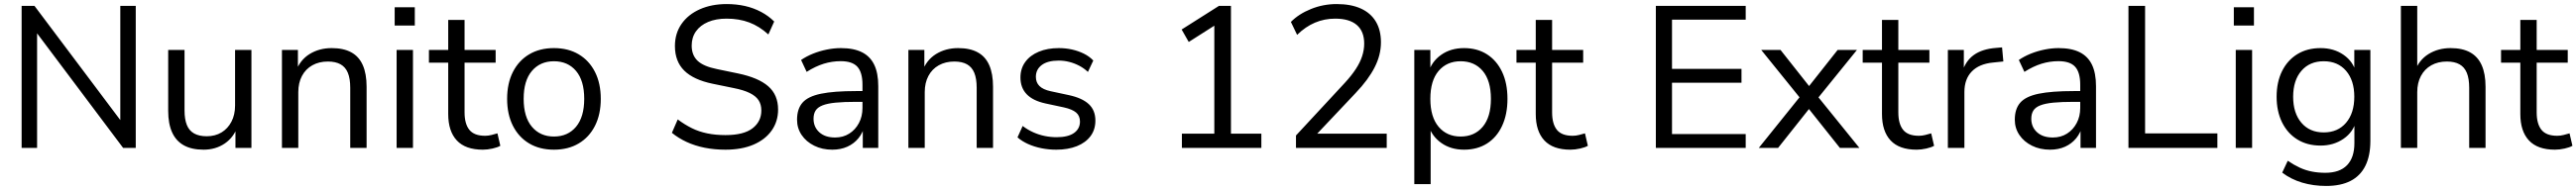

<svg xmlns="http://www.w3.org/2000/svg" viewBox="-20 -734 12762 943"><path d="M87.1 0V-705H150.7L599.7 -106.4H575.9V-705H652.4V0H589.8L140.8 -599.1H163.7V0Z M988.4 8.9Q929.5 8.9 890.5 -12.8Q851.6 -34.5 832.4 -77.4Q813.1 -120.2 813.1 -184V-486.3H894.1V-185.2Q894.1 -142.2 905.6 -113.6Q917.1 -85.1 941.9 -71.4Q966.6 -57.8 1004.1 -57.8Q1045.8 -57.8 1077.2 -76.7Q1108.5 -95.7 1126.4 -130Q1144.4 -164.3 1144.4 -210.3V-486.3H1225.4V0H1146.3V-112.1H1159.3Q1139.3 -53.3 1093.9 -22.2Q1048.5 8.9 988.4 8.9Z M1376.6 0V-486.3H1455.7V-377.7H1444.7Q1465.6 -436 1513.4 -465.7Q1561.3 -495.3 1622.9 -495.3Q1681.4 -495.3 1719.7 -474.4Q1758.1 -453.6 1777 -410.8Q1795.9 -368 1795.9 -303.3V0H1714.9V-298.4Q1714.9 -343.3 1703.3 -372Q1691.7 -400.8 1667.1 -414.7Q1642.6 -428.6 1604.1 -428.6Q1560.2 -428.6 1527 -409.9Q1493.8 -391.2 1475.7 -356.9Q1457.6 -322.6 1457.6 -276.6V0Z M1935 -607.3V-698H2034.7V-607.3ZM1944.6 0V-486.3H2025.6V0Z M2372 8.9Q2285.6 8.9 2242.9 -36.9Q2200.2 -82.7 2200.2 -168.2V-423.1H2104.7V-486.3H2200.2V-635H2281.2V-486.3H2435.1V-423.1H2281.2V-176.3Q2281.2 -119.3 2304.9 -89.7Q2328.5 -60.1 2383 -60.1Q2399.1 -60.1 2414.9 -64.2Q2430.7 -68.2 2444 -72.2L2458.3 -10.4Q2445 -2.5 2419.9 3.2Q2394.8 8.9 2372 8.9Z M2723.9 8.9Q2653.2 8.9 2601.2 -22.1Q2549.2 -53.1 2520.6 -109.8Q2492 -166.5 2492 -243.4Q2492 -320.3 2520.6 -376.8Q2549.2 -433.3 2601.2 -464.3Q2653.2 -495.3 2723.9 -495.3Q2794.7 -495.3 2846.7 -464.3Q2898.7 -433.3 2927.3 -376.7Q2955.9 -320.2 2955.9 -243.4Q2955.9 -166.5 2927.3 -109.8Q2898.7 -53.1 2846.7 -22.1Q2794.7 8.9 2723.9 8.9ZM2723.8 -56.4Q2792.7 -56.4 2833.3 -104.8Q2873.9 -153.3 2873.9 -243.6Q2873.9 -334 2833.3 -382Q2792.7 -430 2723.8 -430Q2655.7 -430 2614.8 -382Q2573.9 -334 2573.9 -243.6Q2573.9 -153.3 2614.8 -104.8Q2655.7 -56.4 2723.8 -56.4Z M3573.7 8.9Q3518.7 8.9 3470.3 -0.8Q3421.9 -10.6 3381.3 -29.4Q3340.7 -48.2 3308.2 -74.8L3337.1 -141.3Q3371.2 -115.7 3406.6 -98.1Q3442 -80.5 3483.3 -72Q3524.5 -63.5 3573.7 -63.5Q3663.8 -63.5 3707.5 -97.2Q3751.2 -130.9 3751.2 -185.6Q3751.2 -215.5 3737.6 -236.5Q3723.9 -257.5 3693.6 -272.4Q3663.3 -287.3 3614.3 -296.9L3510.2 -318.3Q3415.7 -337.8 3369.5 -383.4Q3323.2 -429.1 3323.2 -505.5Q3323.2 -568.3 3355.9 -615.2Q3388.5 -662.1 3446.5 -688Q3504.5 -713.9 3579.7 -713.9Q3627.7 -713.9 3670.6 -704.2Q3713.5 -694.4 3750.2 -674.8Q3786.9 -655.3 3814.9 -627.2L3786 -563Q3741.3 -603.8 3691.3 -622.6Q3641.3 -641.5 3579.2 -641.5Q3526.3 -641.5 3487.5 -625Q3448.7 -608.6 3427.4 -578.4Q3406.2 -548.3 3406.2 -507.8Q3406.2 -460.2 3435.5 -432.3Q3464.8 -404.4 3532.4 -390.9L3636.1 -369.4Q3736.7 -348.4 3785.4 -305.8Q3834.2 -263.2 3834.2 -190.3Q3834.2 -131.6 3802.6 -86.5Q3771 -41.4 3712.5 -16.2Q3653.9 8.9 3573.7 8.9Z M4102.7 8.9Q4052.8 8.9 4013.2 -10.8Q3973.5 -30.5 3950.8 -64.1Q3928.1 -97.8 3928.1 -139.7Q3928.1 -193.7 3955.3 -224.7Q3982.5 -255.6 4046.3 -268.8Q4110.1 -282 4219.8 -282H4265.1V-228.6H4221.4Q4160.1 -228.6 4119 -224.6Q4078 -220.5 4054 -210.9Q4030 -201.3 4019.9 -185.1Q4009.8 -168.9 4009.8 -144.6Q4009.8 -103.7 4038.4 -77.6Q4067 -51.6 4116.5 -51.6Q4156.3 -51.6 4186.6 -70.8Q4216.9 -90 4234.5 -123.1Q4252.2 -156.2 4252.2 -198.7V-313.1Q4252.2 -374.8 4227 -402.6Q4201.8 -430.4 4144.5 -430.4Q4101.4 -430.4 4060.3 -417.7Q4019.1 -404.9 3975.7 -377.3L3948.1 -436.3Q3974.1 -454.3 4007 -467.6Q4039.8 -480.8 4075.9 -488.1Q4111.9 -495.3 4145.3 -495.3Q4208.3 -495.3 4249.3 -474.9Q4290.2 -454.5 4310.3 -412.9Q4330.4 -371.3 4330.4 -306.1V0H4253.7V-113H4263.3Q4254.7 -75.4 4232.3 -48Q4210 -20.7 4177.1 -5.9Q4144.2 8.9 4102.7 8.9Z M4479.6 0V-486.3H4558.7V-377.7H4547.7Q4568.6 -436 4616.4 -465.7Q4664.3 -495.3 4725.9 -495.3Q4784.4 -495.3 4822.7 -474.4Q4861.1 -453.6 4880 -410.8Q4898.9 -368 4898.9 -303.3V0H4817.9V-298.4Q4817.9 -343.3 4806.3 -372Q4794.7 -400.8 4770.1 -414.7Q4745.6 -428.6 4707.1 -428.6Q4663.2 -428.6 4630 -409.9Q4596.8 -391.2 4578.7 -356.9Q4560.6 -322.6 4560.6 -276.6V0Z M5211.8 8.9Q5174.5 8.9 5138.6 1.7Q5102.8 -5.6 5072.6 -19.2Q5042.5 -32.7 5020.1 -52.2L5045.7 -108.8Q5070.2 -90.1 5097.9 -77.6Q5125.5 -65.1 5154.9 -59.1Q5184.3 -53.1 5213.8 -53.1Q5270.8 -53.1 5300.2 -74.1Q5329.5 -95.1 5329.5 -130.6Q5329.5 -159.4 5310.3 -175.6Q5291.1 -191.8 5250 -201L5159 -220.5Q5096.5 -234.1 5065.6 -266.3Q5034.7 -298.5 5034.7 -349.4Q5034.7 -393.7 5058.5 -426.5Q5082.4 -459.4 5125.4 -477.3Q5168.4 -495.3 5224.6 -495.3Q5258.6 -495.3 5290 -488.3Q5321.4 -481.2 5348.8 -467.7Q5376.2 -454.1 5395.5 -433.6L5368.9 -377Q5349.9 -395.1 5326 -407.7Q5302 -420.3 5276.3 -426.8Q5250.6 -433.3 5224.6 -433.3Q5169.2 -433.3 5140.1 -411.2Q5111.1 -389.2 5111.1 -352.7Q5111.1 -324.8 5128.8 -307.1Q5146.5 -289.4 5184.5 -281.2L5275.5 -261.7Q5340.5 -247.6 5373.2 -217.2Q5405.9 -186.7 5405.9 -135.4Q5405.9 -90.6 5381.8 -58.3Q5357.6 -25.9 5314.1 -8.5Q5270.5 8.9 5211.8 8.9Z M5834.4 0V-70.5H5995V-634.1H6038.4L5868.3 -525.8L5833.1 -587.5L6018.2 -705H6077.4V-70.5H6228V0Z M6399.5 0V-61.6L6640.8 -322.1Q6675 -359.3 6696.1 -391.8Q6717.3 -424.3 6727.3 -455.4Q6737.4 -486.4 6737.4 -517.7Q6737.4 -578.3 6700.9 -609.9Q6664.3 -641.5 6593.7 -641.5Q6540.4 -641.5 6493.5 -621.6Q6446.6 -601.7 6405.1 -561L6374.3 -625.2Q6413.1 -664.8 6473.7 -689.3Q6534.3 -713.9 6601.2 -713.9Q6671.9 -713.9 6720.8 -691.7Q6769.6 -669.5 6795 -627.1Q6820.4 -584.7 6820.4 -524.4Q6820.4 -492.4 6812.6 -461.6Q6804.9 -430.8 6789.4 -400.3Q6773.9 -369.8 6750.4 -337.7Q6726.9 -305.7 6694.4 -271.7L6482 -46.6V-70.5H6849V0Z M6985.6 180V-486.3H7065.2V-371.2H7054.7Q7070.7 -428 7118.3 -461.6Q7165.8 -495.3 7232.1 -495.3Q7297.1 -495.3 7345.4 -464.6Q7393.6 -433.8 7420.3 -377.6Q7447.1 -321.3 7447.1 -243.4Q7447.1 -166.5 7420.6 -109.5Q7394.1 -52.5 7345.9 -21.8Q7297.6 8.9 7232.1 8.9Q7166.3 8.9 7119 -24.7Q7071.7 -58.4 7055.1 -113.8H7066.6V180ZM7215.1 -56.4Q7283.8 -56.4 7324.5 -104.8Q7365.1 -153.3 7365.1 -243.4Q7365.1 -334 7324.5 -382Q7283.8 -430 7215.1 -430Q7146.9 -430 7106 -382Q7065.1 -334 7065.1 -243.4Q7065.1 -153.3 7106 -104.8Q7146.9 -56.4 7215.1 -56.4Z M7759 8.9Q7672.6 8.9 7629.9 -36.9Q7587.2 -82.7 7587.2 -168.2V-423.1H7491.7V-486.3H7587.2V-635H7668.2V-486.3H7822.1V-423.1H7668.2V-176.3Q7668.2 -119.3 7691.9 -89.7Q7715.5 -60.1 7770 -60.1Q7786.1 -60.1 7801.9 -64.2Q7817.7 -68.2 7831 -72.2L7845.3 -10.4Q7832 -2.5 7806.9 3.2Q7781.8 8.9 7759 8.9Z M8182.1 0V-705H8627.2V-636.4H8262.1V-392H8606.3V-323.4H8262.1V-68.6H8627.2V0Z M8692 0 8910.4 -271.9V-230.4L8703.9 -486.3H8799.5L8955.4 -288.8H8926.8L9082.7 -486.3H9178.4L8973 -232.5V-268.9L9190.3 0H9093.7L8926.3 -210.6H8954.5L8787.6 0Z M9474 8.9Q9387.6 8.9 9344.9 -36.9Q9302.2 -82.7 9302.2 -168.2V-423.1H9206.7V-486.3H9302.2V-635H9383.2V-486.3H9537.1V-423.1H9383.2V-176.3Q9383.2 -119.3 9406.9 -89.7Q9430.5 -60.1 9485 -60.1Q9501.1 -60.1 9516.9 -64.2Q9532.7 -68.2 9546 -72.2L9560.3 -10.4Q9547 -2.5 9521.9 3.2Q9496.8 8.9 9474 8.9Z M9628.6 0V-486.3H9707.7V-371H9697.7Q9714.8 -430.5 9756.9 -460.9Q9799 -491.3 9868 -496.3L9897 -498.8L9903.4 -428.9L9851.6 -423.5Q9783.7 -416.9 9747.1 -379.3Q9710.5 -341.7 9710.5 -277.3V0Z M10134.7 8.9Q10084.8 8.9 10045.2 -10.8Q10005.5 -30.5 9982.8 -64.1Q9960.1 -97.8 9960.1 -139.7Q9960.1 -193.7 9987.3 -224.7Q10014.5 -255.6 10078.3 -268.8Q10142.1 -282 10251.8 -282H10297.1V-228.6H10253.4Q10192.1 -228.6 10151 -224.6Q10110 -220.5 10086 -210.9Q10062 -201.3 10051.9 -185.1Q10041.8 -168.9 10041.8 -144.6Q10041.8 -103.7 10070.4 -77.6Q10099 -51.6 10148.5 -51.6Q10188.3 -51.6 10218.6 -70.8Q10248.9 -90 10266.5 -123.1Q10284.2 -156.2 10284.2 -198.7V-313.1Q10284.2 -374.8 10259 -402.6Q10233.8 -430.4 10176.5 -430.4Q10133.4 -430.4 10092.3 -417.7Q10051.1 -404.9 10007.7 -377.3L9980.1 -436.3Q10006.1 -454.3 10039 -467.6Q10071.8 -480.8 10107.9 -488.1Q10143.9 -495.3 10177.3 -495.3Q10240.3 -495.3 10281.3 -474.9Q10322.2 -454.5 10342.3 -412.9Q10362.4 -371.3 10362.4 -306.1V0H10285.7V-113H10295.3Q10286.7 -75.4 10264.3 -48Q10242 -20.7 10209.1 -5.9Q10176.2 8.9 10134.7 8.9Z M10523.1 0V-705H10605.5V-71.9H10963.6V0Z M11045 -607.3V-698H11144.7V-607.3ZM11054.6 0V-486.3H11135.6V0Z M11502.4 188.9Q11438.7 188.9 11383.4 172.4Q11328.1 155.8 11284.7 122.8L11312.2 63.9Q11342.4 84.5 11371.8 98.1Q11401.2 111.6 11432.4 117.6Q11463.6 123.6 11498.2 123.6Q11569.5 123.6 11605.9 85.8Q11642.3 48 11642.3 -23.9V-136.7H11651.8Q11637.4 -78.8 11588.5 -45.2Q11539.7 -11.5 11475 -11.5Q11408.4 -11.5 11359.4 -42Q11310.4 -72.5 11283.7 -127.2Q11257 -181.9 11257 -253.9Q11257 -326.3 11283.7 -380.6Q11310.4 -434.8 11359.4 -465.1Q11408.4 -495.3 11475 -495.3Q11540.7 -495.3 11589 -461.6Q11637.4 -427.9 11651.4 -370.5H11641.8V-486.3H11721.4V-34.7Q11721.4 39 11696.6 89.1Q11671.7 139.1 11623.1 164Q11574.5 188.9 11502.4 188.9ZM11490.4 -76.8Q11560.1 -76.8 11601 -124.7Q11641.8 -172.7 11641.8 -253.9Q11641.8 -335.1 11601 -382.5Q11560.1 -430 11490.4 -430Q11420.7 -430 11379.8 -382.5Q11338.9 -335.1 11338.9 -253.9Q11338.9 -172.7 11379.8 -124.7Q11420.7 -76.8 11490.4 -76.8Z M11872.6 0V-705H11953.6V-377.7H11940.7Q11961.6 -436 12009.4 -465.7Q12057.3 -495.3 12118.9 -495.3Q12177.4 -495.3 12215.6 -474.1Q12253.9 -452.9 12272.9 -410.2Q12291.9 -367.6 12291.9 -303.3V0H12210.9V-298.4Q12210.9 -343.3 12199.3 -372Q12187.7 -400.8 12163.1 -414.7Q12138.6 -428.6 12100.1 -428.6Q12056.2 -428.6 12023.1 -409.9Q11990 -391.2 11971.8 -356.9Q11953.6 -322.5 11953.6 -276.6V0Z M12636 8.9Q12549.6 8.9 12506.9 -36.9Q12464.2 -82.7 12464.2 -168.2V-423.1H12368.7V-486.3H12464.2V-635H12545.2V-486.3H12699.1V-423.1H12545.2V-176.3Q12545.2 -119.3 12568.9 -89.7Q12592.5 -60.1 12647 -60.1Q12663.1 -60.1 12678.9 -64.2Q12694.7 -68.2 12708 -72.2L12722.3 -10.4Q12709 -2.5 12683.9 3.2Q12658.8 8.9 12636 8.9Z"/></svg>

Font: Nunito Sans 12pt ExtraLight
Style: Regular
Weight: 200
Designer: Vernon Adams
Foundry: Vernon Adams
Version: Version 3.101;gftools[0.9.27]